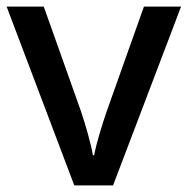

<svg xmlns="http://www.w3.org/2000/svg" viewBox="-20 -559 566 579"><path d="M204 0H321L526 -539H414L302 -224C288 -183 270 -125 264 -91H260C255 -124 238 -182 224 -224L112 -539H0Z"/></svg>

Font: Noto Sans Gunjala Gondi Medium
Style: Regular
Weight: 500
Designer: Ek Type
Foundry: Ek Type
Version: Version 1.004